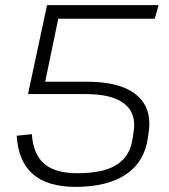

<svg xmlns="http://www.w3.org/2000/svg" viewBox="-20 -720 657 747"><path d="M274 7Q165 7 108 -42.5Q51 -92 45 -192L104 -198Q109 -120 152 -83Q195 -46 281 -46Q348 -46 393.5 -60.5Q439 -75 464.5 -105.5Q490 -136 496 -182L500 -209Q511 -280 463 -317Q415 -354 314 -354H89L132 -402H320Q370 -402 411 -394Q452 -386 482 -370Q512 -354 531 -330.5Q550 -307 557 -276.5Q564 -246 559 -209L555 -182Q542 -90 470 -41.5Q398 7 274 7ZM163 -700H597L582 -647H175L215 -687L151 -379L89 -354Z"/></svg>

Font: Pathway Extreme 8pt Thin 12pt Thin
Style: Italic
Weight: 250
Italic angle: -8°
Version: Version 1.001;gftools[0.9.26]